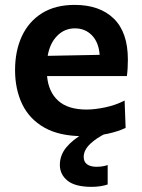

<svg xmlns="http://www.w3.org/2000/svg" viewBox="-20 -530 567 765"><path d="M311 12.5Q217 12.5 157 -21.5Q97 -55.5 68.5 -115Q40 -174.5 40 -251Q40 -327 67.2 -385.8Q94.5 -444.5 147.5 -477.5Q200.5 -510.5 277.5 -510.5Q377 -510.5 433.2 -456Q489.5 -401.5 489.5 -292.5Q489.5 -254.5 485.5 -227H167.5Q173 -164 211.8 -128.8Q250.5 -93.5 325.5 -93.5Q357 -93.5 399 -102.2Q441 -111 476.5 -129.5L480.5 -20.5Q452 -6.5 408.8 3Q365.5 12.5 311 12.5ZM278.5 -417Q237 -417 207.8 -387.2Q178.5 -357.5 170 -307.5L377 -311.5Q373.5 -361 346.5 -389Q319.5 -417 278.5 -417ZM345 214.5Q279.5 214.5 249 189.8Q218.5 165 218.5 127Q218.5 88.5 244.2 57.2Q270 26 313 2V-23.5L379.5 -30L405 0Q365.5 18.5 339.5 43.2Q313.5 68 313.5 95.5Q313.5 115 327.2 124.8Q341 134.5 364.5 134.5Q380 134.5 391.2 132.2Q402.5 130 409 127.5V205Q398 209 380.8 211.8Q363.5 214.5 345 214.5Z"/></svg>

Font: Commissioner SemiBold
Style: Regular
Weight: 600
Designer: Kostas Bartsokas
Foundry: Kostas Bartsokas
Version: Version 1.000; ttfautohint (v1.8.3)